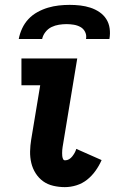

<svg xmlns="http://www.w3.org/2000/svg" viewBox="-20 -760 490 788"><path d="M246 8Q222 8 198.5 2.5Q175 -3 157 -16Q139 -29 126.5 -48.5Q114 -68 108.5 -91Q103 -114 103.5 -138.5Q104 -163 108 -187L145 -410H68V-520H297L239 -169Q238 -163 237 -157Q236 -151 235.5 -144.5Q235 -138 235 -132Q235 -126 235.5 -120Q236 -114 238.5 -108Q241 -102 247 -102Q256 -102 263.5 -106.5Q271 -111 276.5 -118Q282 -125 286.5 -133Q291 -141 293 -149L397 -103Q387 -80 372 -59Q357 -38 337.5 -22.5Q318 -7 294 0.5Q270 8 246 8ZM57 -600Q61 -622 71 -643.5Q81 -665 97 -682Q113 -699 134 -710.5Q155 -722 177 -728.5Q199 -735 221.5 -737.5Q244 -740 266 -740Q288 -740 309.5 -737.5Q331 -735 351 -728.5Q371 -722 388 -710.5Q405 -699 416 -682Q427 -665 430 -643.5Q433 -622 429 -600H333Q336 -615 329.5 -628.5Q323 -642 310.5 -649Q298 -656 283 -658.5Q268 -661 253 -661Q238 -661 222 -658.5Q206 -656 191.5 -649Q177 -642 166.5 -628.5Q156 -615 153 -600Z"/></svg>

Font: Iosevka Etoile Extrabold
Style: Italic
Weight: 800
Italic angle: -9°
Designer: Belleve Invis
Foundry: Belleve Invis
Version: Version 22.1.2; ttfautohint (v1.8.4)